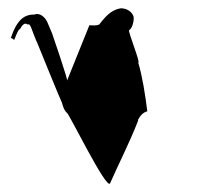

<svg xmlns="http://www.w3.org/2000/svg" viewBox="-20 -471 526 464"><path d="M6 -379C6 -379 11 -379 14 -374C14 -374 26 -405 28 -400C32 -408 39 -418 46 -412C50 -412 51 -414 55 -405C55 -405 68 -370 71 -365C71 -365 127 -227 130 -222C132 -214 135 -204 142 -198C146 -198 238 -10 246 -28C269 -80 293 -126 314 -180C314 -180 312 -182 314 -182C320 -194 328 -200 336 -202C331 -242 324 -287 314 -320C321 -316 288 -398 292 -398C299 -402 304 -418 303 -430C300 -442 287 -451 272 -451C255 -448 241 -440 220 -412C212 -408 200 -410 196 -410C178 -366 160 -320 142 -276C146 -274 106 -390 106 -390L95 -416C90 -429 76 -441 64 -436C40 -436 22 -426 6 -379Z"/></svg>

Font: Zinc
Style: Regular
Weight: 400
Version: Version 1